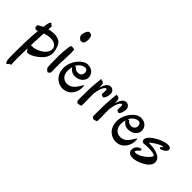

<svg xmlns="http://www.w3.org/2000/svg" viewBox="-50 -1390 2370 2370"><g transform="rotate(45 1135.0 -205.5)"><path d="M141 -410C142 -427 136 -435 127 -436C118 -438 115 -454 106 -452C96 -450 99 -447 93 -440C87 -433 79 -399 72 -348C45 -336 24 -325 16 -319C-13 -299 18 -290 9 -288C-1 -287 3 -275 12 -273C21 -272 13 -263 26 -258C29 -256 45 -260 61 -266C54 -196 48 -113 47 -28L45 141C45 215 47 247 51 263C61 301 76 299 86 287C95 274 100 268 113 268C127 268 121 251 121 234C120 211 119 182 119 150C119 98 120 36 122 -26C125 -20 128 -16 131 -12C141 0 146 12 152 16C156 19 201 23 282 -36C365 -96 386 -155 386 -204C386 -233 379 -258 373 -278C363 -312 347 -345 324 -359C295 -377 260 -384 226 -384C196 -384 166 -379 138 -371C139 -391 140 -406 141 -410ZM235 -315C309 -315 347 -273 346 -234C345 -135 211 -80 146 -80C137 -80 130 -80 124 -82L133 -294C173 -309 206 -315 235 -315Z M578 -637C576 -687 562 -699 533 -705C527 -707 517 -707 506 -698C492 -688 473 -637 473 -612C473 -596 483 -577 496 -567C505 -559 514 -552 527 -552C535 -552 544 -554 555 -560C573 -569 579 -612 578 -637ZM538 -419C535 -423 508 -428 492 -426C485 -425 477 -425 472 -393C470 -375 459 -297 459 -231C459 -166 460 -48 464 -32C470 -11 498 8 505 10C517 12 519 -4 531 -7C536 -8 537 -20 537 -43C537 -64 536 -96 536 -134C536 -162 536 -193 538 -229C540 -274 543 -328 543 -367C543 -396 541 -416 538 -419Z M942 -178C943 -181 944 -185 944 -188C944 -191 943 -193 941 -193C916 -195 891 -58 774 -58C712 -58 667 -104 667 -178C667 -206 670 -229 676 -249C691 -226 722 -192 775 -192C875 -192 911 -262 911 -301C911 -341 885 -409 790 -409C708 -409 606 -293 606 -167C606 -34 700 23 776 23C906 23 943 -102 943 -149C943 -161 942 -171 942 -178ZM795 -360C821 -360 837 -338 837 -309C837 -282 819 -249 774 -249C746 -249 723 -259 708 -284C707 -285 706 -286 705 -286C703 -286 695 -282 686 -278C716 -343 772 -360 795 -360Z M1245 -351C1247 -393 1213 -417 1183 -417C1129 -417 1106 -353 1091 -306C1089 -331 1088 -350 1088 -359C1088 -379 1077 -380 1072 -386C1065 -391 1054 -398 1053 -392C1051 -387 1034 -407 1032 -397C1031 -387 1016 -254 1016 -179C1016 -103 1013 -17 1015 -4C1016 4 1036 20 1040 21C1046 22 1083 12 1089 9C1094 6 1095 -4 1095 -30C1095 -60 1093 -113 1093 -202C1110 -342 1152 -361 1161 -361C1170 -361 1173 -348 1173 -331C1173 -312 1170 -290 1171 -278C1173 -256 1187 -264 1192 -263C1198 -262 1198 -246 1214 -259C1233 -274 1244 -314 1245 -351Z M1517 -351C1519 -393 1485 -417 1455 -417C1401 -417 1378 -353 1363 -306C1361 -331 1360 -350 1360 -359C1360 -379 1349 -380 1344 -386C1337 -391 1326 -398 1325 -392C1323 -387 1306 -407 1304 -397C1303 -387 1288 -254 1288 -179C1288 -103 1285 -17 1287 -4C1288 4 1308 20 1312 21C1318 22 1355 12 1361 9C1366 6 1367 -4 1367 -30C1367 -60 1365 -113 1365 -202C1382 -342 1424 -361 1433 -361C1442 -361 1445 -348 1445 -331C1445 -312 1442 -290 1443 -278C1445 -256 1459 -264 1464 -263C1470 -262 1470 -246 1486 -259C1505 -274 1516 -314 1517 -351Z M1871 -178C1872 -181 1873 -185 1873 -188C1873 -191 1872 -193 1870 -193C1845 -195 1820 -58 1703 -58C1641 -58 1596 -104 1596 -178C1596 -206 1599 -229 1605 -249C1620 -226 1651 -192 1704 -192C1804 -192 1840 -262 1840 -301C1840 -341 1814 -409 1719 -409C1637 -409 1535 -293 1535 -167C1535 -34 1629 23 1705 23C1835 23 1872 -102 1872 -149C1872 -161 1871 -171 1871 -178ZM1724 -360C1750 -360 1766 -338 1766 -309C1766 -282 1748 -249 1703 -249C1675 -249 1652 -259 1637 -284C1636 -285 1635 -286 1634 -286C1632 -286 1624 -282 1615 -278C1645 -343 1701 -360 1724 -360Z M2240 -384C2233 -403 2220 -409 2191 -409C2166 -409 2104 -400 2025 -351C1950 -305 1931 -268 1931 -243C1931 -207 1962 -206 1970 -206C1975 -206 2000 -211 2035 -211C2103 -211 2161 -205 2161 -182C2161 -153 2053 -53 1974 -53C1963 -53 1958 -56 1958 -63C1958 -85 2003 -112 2003 -119C2003 -122 2000 -125 2000 -129C2000 -131 2000 -133 2000 -134C2000 -138 1999 -139 1996 -139C1993 -139 1990 -138 1986 -138C1969 -137 1913 -111 1913 -49C1913 -7 1944 17 1995 17C2034 17 2083 3 2139 -27C2213 -67 2232 -110 2232 -144C2232 -244 2079 -257 2025 -257C2016 -257 2013 -257 2011 -257C2008 -257 2007 -257 2007 -259C2007 -272 2121 -348 2160 -348C2164 -348 2166 -346 2166 -344C2166 -339 2143 -325 2143 -317C2143 -311 2151 -304 2161 -304C2165 -304 2169 -305 2174 -307C2221 -326 2242 -350 2242 -371C2242 -376 2242 -380 2240 -384Z"/></g></svg>

Font: Oregano
Style: Regular
Weight: 400
Designer: Astigmatic (AOETI)
Foundry: Astigmatic (AOETI)
Version: Version 1.000